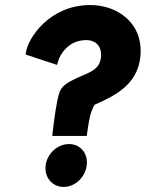

<svg xmlns="http://www.w3.org/2000/svg" viewBox="-20 -727 575 757"><path d="M378 -500C371 -441 315 -440 253 -404C234 -393 218 -379 212 -355C202 -319 194 -261 186 -191H322C331 -255 336 -286 353 -314C434 -350 520 -392 533 -500C549 -634 443 -710 330 -707C174 -704 90 -577 82 -519L81 -512L205 -471L208 -482C218 -520 254 -563 306 -568C351 -574 383 -551 378 -500ZM160 -75C154 -29 185 10 231 10C277 10 316 -29 322 -75C328 -121 298 -159 252 -159C207 -159 166 -122 160 -75Z"/></svg>

Font: Bluebird
Style: SfBdNrwObl
Weight: 700
Designer: Jasper
Foundry: Cannot Into Space Fonts
Version: Version 0.98